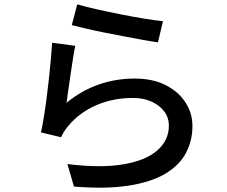

<svg xmlns="http://www.w3.org/2000/svg" viewBox="-20 -813 1040 880"><path d="M334 -793Q368 -783 421 -771Q474 -759 532 -747.5Q590 -736 642 -727.5Q694 -719 727 -716L704 -619Q674 -623 633 -630.5Q592 -638 545 -647Q498 -656 452.5 -665Q407 -674 370 -683Q333 -692 309 -698ZM325 -603Q320 -580 314.5 -545Q309 -510 303.5 -472Q298 -434 293 -399.5Q288 -365 285 -342Q355 -399 433.5 -426Q512 -453 597 -453Q679 -453 738 -423.5Q797 -394 829.5 -344.5Q862 -295 862 -235Q862 -168 832 -111.5Q802 -55 737 -16.5Q672 22 568.5 38Q465 54 319 42L289 -61Q443 -42 546.5 -60Q650 -78 702 -124.5Q754 -171 754 -237Q754 -274 732.5 -302.5Q711 -331 674 -347.5Q637 -364 589 -364Q497 -364 420.5 -330.5Q344 -297 294 -237Q281 -222 273.5 -209.5Q266 -197 260 -184L168 -206Q174 -234 180.5 -273.5Q187 -313 193 -358.5Q199 -404 204 -450.5Q209 -497 213 -540.5Q217 -584 219 -617Z"/></svg>

Font: Noto Sans JP Thin Medium
Style: Regular
Weight: 500
Version: Version 2.004-H2;hotconv 1.0.118;makeotfexe 2.5.65603